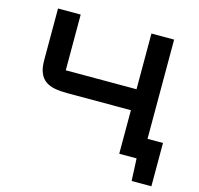

<svg xmlns="http://www.w3.org/2000/svg" viewBox="-117 -825 1120 1080"><g transform="rotate(15 443.0 -285.0)"><path d="M634 0V-253.5H261Q221.5 -253.5 189.8 -259.5Q158 -265.5 135.8 -281.5Q113.5 -297.5 101.8 -325.8Q90 -354 90 -398.5V-700H222V-375.5Q222 -375.5 222 -375.5Q222 -375.5 222 -375.5H634V-700H766V-122H856V130H741L735 0Z"/></g></svg>

Font: Science Gothic
Style: Regular
Weight: 400
Designer: Thomas Phinney, Vassil Kateliev, Brandon Buerkle
Foundry: Font Detective LLC
Version: Version 1.018